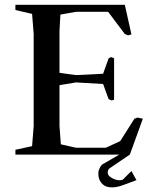

<svg xmlns="http://www.w3.org/2000/svg" viewBox="-20 -661 659 821"><path d="M504.9 107.4 542 70.3 563.5 109.4 504.9 130.9Q478 141.1 454.6 140.1Q431.2 139.2 418 126Q403.8 111.3 401.4 93.5Q398.9 75.7 403.6 63.7Q408.2 51.8 416 43L490.2 0H45.9V-20.5L117.2 -36.1L124 -122.1V-515.6L117.2 -601.6L45.9 -618.2V-640.6H513.7L542 -513.7L527.3 -509.8L513.7 -515.6L442.4 -610.4H304.7L238.3 -598.6L234.4 -530.3V-349.6L304.7 -339.8L420.9 -345.7L444.3 -411.1L455.1 -417L467.8 -412.1V-234.4L456.1 -231.4L444.3 -237.3L420.9 -301.8L304.7 -308.6L234.4 -296.9V-122.1L240.2 -43.9L304.7 -29.3H432.6L494.1 -57.6L554.7 -153.3L568.4 -158.2L590.8 -153.3L535.2 0L450.2 57.6Q440.9 64 440.7 75.2Q440.4 86.4 448.2 92.8Q458 101.6 473.9 106.9Q489.7 112.3 504.9 107.4Z"/></svg>

Font: Comprehension SemiBold
Style: Regular
Weight: 600
Designer: Alfredo Marco Pradil
Foundry: Alfredo Marco Pradil
Version: 1.0